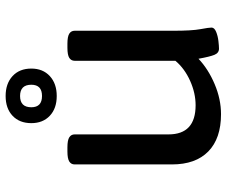

<svg xmlns="http://www.w3.org/2000/svg" viewBox="-80 -698 786 665"><g transform="rotate(-90 312.5 -366.0)"><path d="M249 7Q165 7 120 -37Q75 -81 75 -163V-500Q75 -512 85 -518.5Q95 -525 120 -525H134Q159 -525 169 -518.5Q179 -512 179 -500V-175Q179 -81 280 -81Q322 -81 364.5 -100Q407 -119 434 -151V-500Q434 -512 444 -518.5Q454 -525 479 -525H493Q518 -525 528 -518.5Q538 -512 538 -500V-158Q538 -94 543.5 -64.5Q549 -35 549 -26Q549 -16 534.5 -10Q520 -4 502.5 -2Q485 0 476 0Q461 0 454.5 -16Q448 -32 441 -71Q405 -37 353 -15Q301 7 249 7ZM312 -562Q269 -562 243.5 -586Q218 -610 218 -650Q218 -691 243.5 -715Q269 -739 312 -739Q355 -739 381 -715Q407 -691 407 -650Q407 -610 381 -586Q355 -562 312 -562ZM312 -613Q351 -613 351 -650Q351 -689 312 -689Q273 -689 273 -650Q273 -613 312 -613Z"/></g></svg>

Font: Asap Semi Expanded Medium
Style: Regular
Weight: 500
Width: 6
Designer: Pablo Cosgaya
Foundry: Omnibus-Type
Version: Version 3.001; ttfautohint (v1.8.4.7-5d5b)